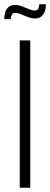

<svg xmlns="http://www.w3.org/2000/svg" viewBox="-27 -874 233 894"><path d="M65 0V-686H114V0ZM-7 -785Q-7 -807 -1 -821.5Q5 -836 16 -843.5Q27 -851 41 -851Q59 -851 76 -844.5Q93 -838 108 -831.5Q123 -825 135 -825Q147 -825 151 -833Q155 -841 156 -854H186Q187 -833 180.5 -818Q174 -803 163 -795.5Q152 -788 138 -788Q120 -788 103 -794.5Q86 -801 71.5 -807.5Q57 -814 44 -814Q32 -814 28 -806Q24 -798 23 -785Z"/></svg>

Font: Archivo ExtraCondensed Thin
Style: Regular
Weight: 250
Width: 2
Designer: Hector Gatti
Foundry: Omnibus-Type
Version: Version 2.001